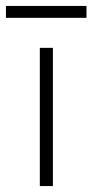

<svg xmlns="http://www.w3.org/2000/svg" viewBox="-44 -626 311 646"><path d="M-24 -606H247V-566H-24ZM90 -465H134V0H90Z"/></svg>

Font: Athiti Light
Style: Regular
Weight: 300
Designer: CadsonDemak Team
Foundry: CadsonDemak
Version: Version 1.032